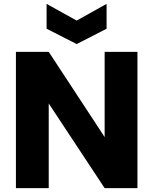

<svg xmlns="http://www.w3.org/2000/svg" viewBox="-20 -969 790 989"><path d="M688 -702V0H519L231 -436V0H62V-702H231L519 -263V-702ZM529 -949V-821L375 -742L220 -821V-949L375 -863Z"/></svg>

Font: Parkinsans
Style: Bold
Weight: 700
Designer: Red Stone, Indian Type Foundry
Foundry: Indian Type Foundry
Version: Version 1.000